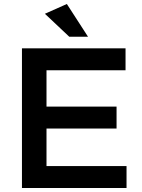

<svg xmlns="http://www.w3.org/2000/svg" viewBox="-20 -942 710 962"><path d="M90 -700V0H614V-110H213V-298H564V-408H213V-590H609V-700ZM205 -873 327 -758H421L315 -922Z"/></svg>

Font: Mission Medium
Style: Regular
Weight: 500
Version: Version 1.000;FEAKit 1.0